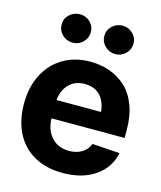

<svg xmlns="http://www.w3.org/2000/svg" viewBox="-115 -849 793 943"><g transform="rotate(15 281.5 -377.5)"><path d="M293 10.7Q208.5 10.7 147.9 -23.4Q86.9 -57.6 54.4 -120.8Q22 -184.1 22 -270.5Q22 -354.5 54.7 -418Q87.4 -481.9 147 -517.3Q206.5 -552.7 285.6 -552.7Q338.9 -552.7 384.5 -536.1Q430.2 -519.5 466.1 -486.6Q502 -453.6 522.5 -399.4Q543 -345.2 543 -275.4V-234.4H82V-327.6H469.7L399.4 -303.2Q399.4 -367.7 370.1 -403.8Q340.8 -439.9 286.6 -439.9Q232.9 -439.9 201.9 -403.8Q170.9 -367.7 170.9 -309.1V-243.2Q170.9 -177.7 204.8 -139.9Q238.8 -102.1 294.9 -102.1Q333 -102.1 360.1 -118.7Q387.2 -135.3 398.4 -165L538.1 -155.8Q522.5 -79.1 457.3 -34.2Q392.1 10.7 293 10.7ZM174.8 -620.1Q143.6 -620.1 121.6 -641.6Q99.6 -663.1 100.1 -692.4Q99.6 -722.7 121.6 -743.4Q143.6 -764.2 174.8 -764.6Q205.6 -764.2 227.1 -743.4Q248.5 -722.7 248.5 -692.4Q248.5 -663.1 226.8 -641.6Q205.1 -620.1 174.8 -620.1ZM316.9 -692.4Q316.9 -722.7 338.6 -743.4Q360.4 -764.2 391.6 -764.6Q422.4 -764.2 443.8 -743.4Q465.3 -722.7 465.3 -692.4Q465.3 -663.1 443.8 -641.6Q422.4 -620.1 391.6 -620.1Q360.8 -620.1 338.9 -641.6Q316.9 -663.1 316.9 -692.4Z"/></g></svg>

Font: Inter Tight Stencil
Style: Bold
Weight: 700
Designer: Rasmus Andersson
Foundry: rsms
Version: Version 3.004;Glyphs 3.1.2 (3151)